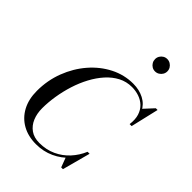

<svg xmlns="http://www.w3.org/2000/svg" viewBox="-294 -1180 1324 1324"><g transform="rotate(45 368.0 -518.0)"><path d="M310 10Q233.5 10 176 -22.2Q118.5 -54.5 86.5 -114Q54.5 -173.5 54.5 -255Q54.5 -357.5 89.5 -448.8Q124.5 -540 185 -610Q245.5 -680 324 -720Q402.5 -760 490 -760Q549 -760 595.2 -736Q641.5 -712 665 -664.2Q688.5 -616.5 679.5 -545H669Q675.5 -595.5 664 -631.8Q652.5 -668 627.8 -691.5Q603 -715 569.8 -726.2Q536.5 -737.5 500 -737.5Q446.5 -737.5 401 -713.8Q355.5 -690 318.2 -648.5Q281 -607 252.2 -553.2Q223.5 -499.5 204.2 -438.8Q185 -378 175 -315.8Q165 -253.5 165 -195.5Q165 -144.5 182.2 -103Q199.5 -61.5 234 -37Q268.5 -12.5 320.5 -12.5Q387.5 -12.5 442 -37.8Q496.5 -63 536.2 -106.5Q576 -150 599 -205H610.5Q590.5 -143.5 546.8 -94.8Q503 -46 442.2 -18Q381.5 10 310 10ZM546.5 0 520 -70.5Q536.5 -89 554.2 -109.5Q572 -130 585.5 -158L599 -205H618.5L563.5 0ZM669 -545 676.5 -586.5Q674.5 -611.5 669.5 -633Q664.5 -654.5 652.5 -677.5L719.5 -750H736.5L688.5 -545ZM535.5 -925.5Q519 -925.5 505.5 -933.8Q492 -942 484 -955.8Q476 -969.5 476 -986Q476 -1002.5 484 -1016Q492 -1029.5 505.5 -1037.8Q519 -1046 535.5 -1046Q552 -1046 565.8 -1037.8Q579.5 -1029.5 587.8 -1016Q596 -1002.5 596 -986Q596 -969.5 587.8 -955.8Q579.5 -942 565.8 -933.8Q552 -925.5 535.5 -925.5Z"/></g></svg>

Font: Bodoni Moda 11pt
Style: Italic
Weight: 400
Italic angle: -13°
Version: Version 2.004